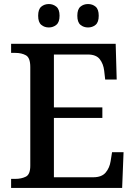

<svg xmlns="http://www.w3.org/2000/svg" viewBox="-20 -931 671 951"><path d="M35 0V-45H56Q86 -45 108 -56Q130 -67 130 -110V-599Q130 -645 108.5 -657Q87 -669 56 -669H35V-714H553L558 -537H501L496 -581Q492 -615 474 -638Q456 -661 415 -661H247V-399H487V-347H247V-53H442Q484 -53 503.5 -76.5Q523 -100 528 -133L535 -177H592L585 0ZM416 -795Q394 -795 378.5 -808Q363 -821 363 -853Q363 -885 378.5 -898Q394 -911 416 -911Q438 -911 453.5 -898Q469 -885 469 -853Q469 -821 453.5 -808Q438 -795 416 -795ZM222 -795Q200 -795 184.5 -808Q169 -821 169 -853Q169 -885 184.5 -898Q200 -911 222 -911Q243 -911 259 -898Q275 -885 275 -853Q275 -821 259 -808Q243 -795 222 -795Z"/></svg>

Font: Noto Serif Tamil Medium
Style: Regular
Weight: 500
Designer: Indian Type Foundry, Tom Grace, and the Monotype Design Team
Foundry: Monotype Imaging Inc.
Version: Version 2.004; ttfautohint (v1.8.4.7-5d5b)